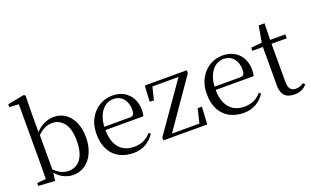

<svg xmlns="http://www.w3.org/2000/svg" viewBox="-88 -1250 2773 1710"><g transform="rotate(-20 1299.0 -395.0)"><path d="M42 0V-28L126 -35Q127 -64 127 -98Q127 -132 127.5 -166.5Q128 -201 128 -229V-743L40 -748V-775L196 -805L211 -796L208 -641V-437L210 -427V-81V-80L198 9ZM370 15Q324 15 277.5 -8Q231 -31 193 -86H182L195 -111Q234 -69 269.5 -51Q305 -33 345 -33Q387 -33 422.5 -55Q458 -77 480 -128Q502 -179 502 -262Q502 -375 458.5 -430Q415 -485 347 -485Q324 -485 298.5 -477.5Q273 -470 246 -451Q219 -432 186 -395L175 -424H188Q229 -481 279.5 -506Q330 -531 381 -531Q442 -531 489 -498Q536 -465 563 -405Q590 -345 590 -263Q590 -182 562.5 -119Q535 -56 485.5 -20.5Q436 15 370 15Z M942 15Q869 15 811 -15Q753 -45 720 -106Q687 -167 687 -257Q687 -341 721.5 -402.5Q756 -464 812 -497.5Q868 -531 934 -531Q999 -531 1045.5 -503.5Q1092 -476 1116.5 -429Q1141 -382 1141 -323Q1141 -287 1134 -263H726V-294H1016Q1043 -294 1052 -308Q1061 -322 1061 -352Q1061 -416 1027 -457.5Q993 -499 932 -499Q888 -499 852 -471.5Q816 -444 795 -392.5Q774 -341 774 -269Q774 -188 798.5 -136Q823 -84 866 -59.5Q909 -35 964 -35Q1017 -35 1056.5 -53.5Q1096 -72 1127 -108L1143 -94Q1110 -44 1060 -14.5Q1010 15 942 15Z M1228 0V-28L1561 -504V-476L1553 -485H1423H1275L1305 -504L1270 -362L1231 -366L1239 -516H1637V-488L1307 -12L1313 -51L1314 -31H1449H1602L1576 -13L1613 -165H1653L1643 0Z M1987 15Q1914 15 1856 -15Q1798 -45 1765 -106Q1732 -167 1732 -257Q1732 -341 1766.5 -402.5Q1801 -464 1857 -497.5Q1913 -531 1979 -531Q2044 -531 2090.5 -503.5Q2137 -476 2161.5 -429Q2186 -382 2186 -323Q2186 -287 2179 -263H1771V-294H2061Q2088 -294 2097 -308Q2106 -322 2106 -352Q2106 -416 2072 -457.5Q2038 -499 1977 -499Q1933 -499 1897 -471.5Q1861 -444 1840 -392.5Q1819 -341 1819 -269Q1819 -188 1843.5 -136Q1868 -84 1911 -59.5Q1954 -35 2009 -35Q2062 -35 2101.5 -53.5Q2141 -72 2172 -108L2188 -94Q2155 -44 2105 -14.5Q2055 15 1987 15Z M2386 -479V-516H2571V-479ZM2467 15Q2404 15 2374 -18Q2344 -51 2344 -118Q2344 -142 2344.5 -161Q2345 -180 2345 -207V-479H2245V-509L2366 -519L2346 -504L2376 -672H2431L2427 -501V-489V-118Q2427 -71 2444.5 -50Q2462 -29 2495 -29Q2517 -29 2534 -35.5Q2551 -42 2571 -54L2586 -37Q2565 -12 2536 1.5Q2507 15 2467 15Z"/></g></svg>

Font: Noto Serif TC
Style: Regular
Weight: 400
Designer: Ryoko NISHIZUKA  (kana & ideographs); Frank Grießhammer (Latin, Greek & Cyrillic); Wenlong ZHANG  (bopomofo); Sandoll Co
Foundry: Adobe
Version: Version 2.003-H1;hotconv 1.1.1;makeotfexe 2.6.0